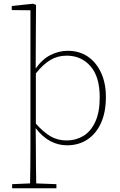

<svg xmlns="http://www.w3.org/2000/svg" viewBox="-20 -765 643 1028"><path d="M45 243V221L141 217Q142 174 142.5 120Q143 66 143 22V-710L43 -711V-733L157 -745L173 -739L172 -601L171 -398Q206 -448 250.5 -470.5Q295 -493 343 -493Q404 -493 449.5 -462.5Q495 -432 521 -376Q547 -320 547 -245Q547 -165 521 -107Q495 -49 448 -18Q401 13 339 13Q291 13 248.5 -10Q206 -33 171 -79L172 22Q172 66 172.5 120Q173 174 174 217L282 221V243ZM337 -467Q289 -467 250 -444Q211 -421 172 -372V-103Q212 -58 250 -35.5Q288 -13 337 -13Q386 -13 426 -37Q466 -61 490 -112.5Q514 -164 514 -244Q514 -354 464.5 -410.5Q415 -467 337 -467Z"/></svg>

Font: Source Serif 4 SmText ExtraLight
Style: Regular
Weight: 200
Designer: Frank Grießhammer
Foundry: Adobe
Version: Version 4.005;hotconv 1.1.0;makeotfexe 2.6.0